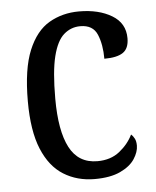

<svg xmlns="http://www.w3.org/2000/svg" viewBox="-45 -585 516 634"><g transform="rotate(-5 213.0 -268.0)"><path d="M244 10Q186 10 141 -18Q96 -46 71 -106.5Q46 -167 46 -265Q46 -372 71.5 -433.5Q97 -495 141 -520.5Q185 -546 240 -546Q305 -546 348.5 -520Q392 -494 392 -444Q392 -410 372 -396.5Q352 -383 310 -383Q310 -430 296 -463.5Q282 -497 240 -497Q209 -497 185.5 -476.5Q162 -456 149.5 -406Q137 -356 137 -266Q137 -159 166 -103.5Q195 -48 258 -48Q302 -48 331.5 -71.5Q361 -95 376 -126Q383 -120 387.5 -111Q392 -102 392 -88Q392 -67 377 -44Q362 -21 329 -5.5Q296 10 244 10Z"/></g></svg>

Font: Noto Serif Hebrew Condensed
Style: Regular
Weight: 400
Width: 3
Designer: Monotype Design Team
Foundry: Monotype Imaging Inc.
Version: Version 2.004; ttfautohint (v1.8.4.7-5d5b)